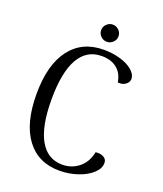

<svg xmlns="http://www.w3.org/2000/svg" viewBox="-156 -956 908 1071"><g transform="rotate(20 298.0 -421.0)"><path d="M59 -346Q59 -520 130 -613Q201 -706 329 -706Q382 -706 427.5 -692.5Q473 -679 500.5 -655.5Q528 -632 528 -605Q528 -586 510 -572Q492 -558 463 -561Q455 -613 420.5 -641Q386 -669 330 -669Q240 -669 194 -587.5Q148 -506 148 -346Q148 -187 194 -105.5Q240 -24 328 -24Q384 -24 426 -58Q468 -92 480 -153L492 -154Q515 -154 531 -143.5Q547 -133 547 -113Q547 -80 515.5 -51Q484 -22 432.5 -4.5Q381 13 324 13Q198 13 128.5 -80Q59 -173 59 -346ZM276 -804Q276 -825 291.5 -840Q307 -855 327 -855Q348 -855 363.5 -840Q379 -825 379 -804Q379 -783 363.5 -768Q348 -753 327 -753Q307 -753 291.5 -768Q276 -783 276 -804Z"/></g></svg>

Font: Arima Madurai
Style: Regular
Weight: 400
Designer: Joana Correia and Natanael Gama
Foundry: NDISCOVER
Version: Version 1.019